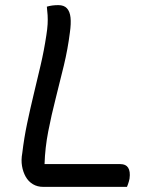

<svg xmlns="http://www.w3.org/2000/svg" viewBox="-20 -730 640 750"><path d="M149 0Q126 0 108.5 -10.5Q91 -21 80.5 -39.5Q70 -58 66 -81.5Q62 -105 67 -132Q74 -191 86 -248Q98 -305 111.5 -361Q125 -417 138.5 -474.5Q152 -532 161 -592Q165 -617 166 -635.5Q167 -654 166 -670.5Q165 -687 163 -704Q173 -707 184 -708.5Q195 -710 208 -710Q230 -710 241.5 -697.5Q253 -685 255.5 -661.5Q258 -638 253 -603Q245 -539 229.5 -474.5Q214 -410 197.5 -345.5Q181 -281 168.5 -217Q156 -153 154 -89H450Q461 -89 468.5 -85.5Q476 -82 480.5 -75Q485 -68 486.5 -57.5Q488 -47 486 -32Q485 -27 483.5 -21.5Q482 -16 480 -10.5Q478 -5 476 0Z"/></svg>

Font: Rec Mono Duotone
Style: Italic
Weight: 400
Italic angle: -10°
Monospace: yes
Version: Version 1.085; ttfautohint (v1.8.4.7-5d5b)